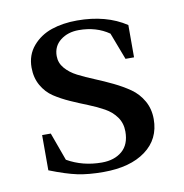

<svg xmlns="http://www.w3.org/2000/svg" viewBox="-60 -509 550 574"><g transform="rotate(-10 215.0 -222.0)"><path d="M47.9 -25.9V-132.8H74.2L105 -47.9Q151.9 -21 210 -21Q248 -21 271.5 -41Q294.9 -61 294.9 -100.1Q294.9 -125.5 281.5 -144.3Q268.1 -163.1 246.6 -175Q225.1 -187 199.2 -197.3Q173.3 -207.5 147.5 -219Q121.6 -230.5 100.1 -244.6Q78.6 -258.8 65.2 -282.5Q51.8 -306.2 51.8 -336.9Q51.8 -375 74.7 -401.9Q97.7 -428.7 132.3 -440.4Q167 -452.1 210 -452.1Q298.3 -452.1 358.9 -412.1V-314H333L301.8 -396Q263.2 -422.9 210 -422.9Q176.8 -422.9 154.3 -405.3Q131.8 -387.7 131.8 -357.9Q131.8 -336.9 145.8 -320.6Q159.7 -304.2 182.1 -292.7Q204.6 -281.2 231.4 -270.3Q258.3 -259.3 285.2 -246.3Q312 -233.4 334.5 -217.8Q356.9 -202.1 370.8 -177.7Q384.8 -153.3 384.8 -122.1Q384.8 -61.5 337.9 -26.9Q291 7.8 210 7.8Q164.1 7.8 130.9 0.7Q97.7 -6.3 47.9 -25.9Z"/></g></svg>

Font: Dihjauti S
Style: Bold
Weight: 700
Designer: T. Christopher White
Version: Version 3.0.0